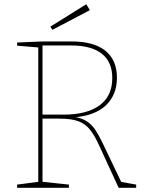

<svg xmlns="http://www.w3.org/2000/svg" viewBox="-20 -888 688 908"><path d="M61 0V-15L168 -29L161 -21V-671L168 -663L61 -672V-687L182 -692H318Q424 -692 478.5 -648Q533 -604 533 -520Q533 -440 481.5 -390.5Q430 -341 330 -333L328 -336Q367 -330 391 -314Q415 -298 432 -272Q449 -246 467 -208L556 -22L546 -29L624 -15V0H541L448 -202Q427 -248 405.5 -275Q384 -302 351 -314.5Q318 -327 260 -327H174L181 -334V-21L174 -29L306 -15V0ZM181 -339 174 -346H282Q391 -346 451 -390Q511 -434 511 -519Q511 -595 461.5 -634Q412 -673 316 -673H174L181 -680ZM228 -747 218 -762 388 -868 405 -840Z"/></svg>

Font: Bitter Thin
Style: Regular
Weight: 100
Designer: Sol Matas, and Bitter project Authors
Foundry: Sol Matas
Version: Version 2.002